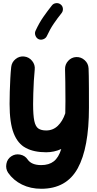

<svg xmlns="http://www.w3.org/2000/svg" viewBox="-20 -905 615 1212"><path d="M132.8 -548.3Q163.1 -544.9 182.9 -520.5Q202.6 -496.1 199.2 -465.8Q195.8 -434.6 193.6 -394.5Q191.4 -354.5 190.2 -315.4Q189 -276.4 189 -248.5Q189 -177.7 196.5 -141.8Q204.1 -106 222.2 -93.8Q240.2 -81.5 271.5 -81.5Q314.5 -81.5 345 -110.8Q375.5 -140.1 392.1 -189.9Q393.1 -224.6 393.1 -266.6Q393.1 -335 392.3 -386.5Q391.6 -438 390.6 -467.3Q389.6 -498 410.4 -520.8Q431.2 -543.5 461.4 -544.9Q491.7 -545.9 514.6 -525.1Q537.6 -504.4 539.1 -473.6Q540 -453.6 540.5 -424.8Q541 -396 541.3 -348.6Q541.5 -301.3 541.5 -225.6Q541.5 28.8 470.5 157.7Q399.4 286.6 240.2 286.6Q172.9 286.6 118.7 260Q64.5 233.4 31.2 185.5Q14.6 160.2 20.3 129.4Q25.9 98.6 50.8 82Q76.2 64.9 106.9 70.8Q137.7 76.7 154.3 101.6Q178.7 137.2 240.2 137.2Q289.1 137.2 319.6 113.3Q350.1 89.4 366.7 35.6Q321.8 56.2 271.5 56.2Q194.8 56.2 143.6 29.3Q92.3 2.4 66.4 -63.7Q40.5 -129.9 40.5 -248.5Q40.5 -283.2 41.7 -326.2Q43 -369.1 45.2 -410.9Q47.4 -452.6 50.8 -482.4Q54.2 -512.7 78.4 -532.2Q102.5 -551.8 132.8 -548.3ZM362.8 -877Q375.5 -867.2 377 -850.8Q378.4 -834.5 368.7 -822.3Q341.3 -788.1 318.6 -754.6Q295.9 -721.2 275.9 -677.7Q269.5 -663.6 253.7 -657.5Q237.8 -651.4 223.6 -657.7Q210 -664.1 203.9 -679.9Q197.8 -695.8 204.1 -710Q227.1 -760.3 253.7 -798.3Q280.3 -836.4 307.6 -870.6Q317.4 -883.3 334 -885Q350.6 -886.7 362.8 -877Z"/></svg>

Font: Mikhak ExtraBold
Style: Regular
Weight: 800
Designer: Amin Abedi
Version: Version 3.3